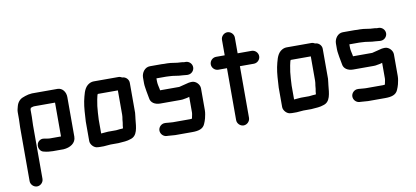

<svg xmlns="http://www.w3.org/2000/svg" viewBox="-76 -904 2988 1380"><g transform="rotate(-10 1418.0 -214.0)"><path d="M144 166V-226C144 -239 146 -273 146 -286V-339L150 -351C159 -354 166 -358 179 -358H328V-111H244C240 -112 235 -112 228 -113C207 -116 191 -123 172 -110C138 -87 150 -31 189 -25C206 -20 231 -17 252 -17H330C378 -20 422 -45 422 -93V-382C422 -418 399 -452 362 -452H176C158 -451 140 -447 126 -442L110 -436C85 -428 67 -406 60 -379C57 -366 52 -353 52 -337V-285C52 -272 50 -238 50 -226V166C50 191 72 213 97 213C122 213 144 191 144 166Z M619 -82H616V-183C618 -216 619 -250 623 -281C624 -292 636 -366 642 -366H788V-189C787 -181 787 -176 787 -173C786 -168 785 -161 784 -153L782 -131C779 -117 778 -107 777 -91H775C774 -90 773 -90 772 -90C767 -90 761 -90 754 -89L736 -87C732 -86 729 -86 726 -86H667C652 -86 632 -82 619 -82ZM574 11C579 12 587 12 596 12H619C633 12 655 8 669 8H726C738 8 751 5 763 5C768 4 772 4 775 4C788 3 805 -1 816 -5C869 -19 871 -80 877 -142C878 -149 879 -154 879 -158C880 -165 881 -174 882 -186V-405C882 -430 860 -452 835 -452C826 -457 818 -460 809 -460H628C612 -460 597 -454 583 -443C554 -419 546 -375 536 -332C527 -287 525 -236 522 -185V-43C522 -18 548 11 574 11Z M1303 -483H1290C1282 -485 1275 -486 1268 -486C1235 -486 1204 -496 1170 -496H1150C1143 -497 1136 -497 1130 -497H1045C1007 -497 982 -460 982 -425V-383C982 -364 987 -343 989 -326C991 -310 997 -288 999 -272C1003 -238 1034 -220 1072 -220H1223C1232 -220 1240 -221 1248 -223L1260 -225C1267 -226 1275 -228 1284 -231C1284 -232 1284 -232 1285 -232V-118C1285 -103 1280 -92 1278 -77L1276 -73C1272 -72 1268 -72 1263 -72H1138C1133 -72 1127 -72 1122 -73C1110 -73 1096 -76 1086 -76H1080C1055 -77 1032 -55 1032 -30C1032 -4 1053 17 1078 18H1084C1101 18 1120 22 1138 22H1263C1309 22 1342 13 1356 -20C1361 -32 1367 -46 1370 -59C1374 -78 1379 -96 1379 -118V-277C1379 -305 1352 -334 1323 -334C1314 -334 1306 -333 1299 -332C1274 -326 1251 -320 1227 -314H1087L1085 -326C1081 -344 1076 -363 1076 -383V-403H1147C1154 -402 1161 -402 1168 -402C1199 -402 1233 -392 1264 -392C1274 -392 1287 -389 1297 -389H1303C1328 -389 1350 -410 1350 -436C1350 -462 1328 -483 1303 -483Z M1588 -594V-481H1525C1500 -481 1478 -460 1478 -434C1478 -408 1500 -387 1525 -387H1588V-8C1588 17 1610 39 1635 39C1660 39 1682 17 1682 -8V-385H1784C1809 -385 1831 -406 1831 -432C1831 -458 1809 -479 1784 -479H1682V-594C1682 -619 1660 -641 1635 -641C1610 -641 1588 -619 1588 -594Z M2027 -82H2024V-183C2026 -216 2027 -250 2031 -281C2032 -292 2044 -366 2050 -366H2196V-189C2195 -181 2195 -176 2195 -173C2194 -168 2193 -161 2192 -153L2190 -131C2187 -117 2186 -107 2185 -91H2183C2182 -90 2181 -90 2180 -90C2175 -90 2169 -90 2162 -89L2144 -87C2140 -86 2137 -86 2134 -86H2075C2060 -86 2040 -82 2027 -82ZM1982 11C1987 12 1995 12 2004 12H2027C2041 12 2063 8 2077 8H2134C2146 8 2159 5 2171 5C2176 4 2180 4 2183 4C2196 3 2213 -1 2224 -5C2277 -19 2279 -80 2285 -142C2286 -149 2287 -154 2287 -158C2288 -165 2289 -174 2290 -186V-405C2290 -430 2268 -452 2243 -452C2234 -457 2226 -460 2217 -460H2036C2020 -460 2005 -454 1991 -443C1962 -419 1954 -375 1944 -332C1935 -287 1933 -236 1930 -185V-43C1930 -18 1956 11 1982 11Z M2711 -483H2698C2690 -485 2683 -486 2676 -486C2643 -486 2612 -496 2578 -496H2558C2551 -497 2544 -497 2538 -497H2453C2415 -497 2390 -460 2390 -425V-383C2390 -364 2395 -343 2397 -326C2399 -310 2405 -288 2407 -272C2411 -238 2442 -220 2480 -220H2631C2640 -220 2648 -221 2656 -223L2668 -225C2675 -226 2683 -228 2692 -231C2692 -232 2692 -232 2693 -232V-118C2693 -103 2688 -92 2686 -77L2684 -73C2680 -72 2676 -72 2671 -72H2546C2541 -72 2535 -72 2530 -73C2518 -73 2504 -76 2494 -76H2488C2463 -77 2440 -55 2440 -30C2440 -4 2461 17 2486 18H2492C2509 18 2528 22 2546 22H2671C2717 22 2750 13 2764 -20C2769 -32 2775 -46 2778 -59C2782 -78 2787 -96 2787 -118V-277C2787 -305 2760 -334 2731 -334C2722 -334 2714 -333 2707 -332C2682 -326 2659 -320 2635 -314H2495L2493 -326C2489 -344 2484 -363 2484 -383V-403H2555C2562 -402 2569 -402 2576 -402C2607 -402 2641 -392 2672 -392C2682 -392 2695 -389 2705 -389H2711C2736 -389 2758 -410 2758 -436C2758 -462 2736 -483 2711 -483Z"/></g></svg>

Font: Electronic
Style: ExBlk
Weight: 900
Version: Version 1.011